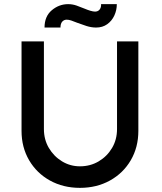

<svg xmlns="http://www.w3.org/2000/svg" viewBox="-20 -901 780 927"><path d="M84 -269V-701H192V-278Q192 -227 216 -186.5Q240 -146 279.5 -122Q319 -98 366 -98Q416 -98 456.5 -122Q497 -146 521 -186.5Q545 -227 545 -278V-701H648V-269Q648 -190 611.5 -127.5Q575 -65 511 -29.5Q447 6 366 6Q285 6 221 -29.5Q157 -65 120.5 -127.5Q84 -190 84 -269ZM353 -791Q336 -798 324 -802Q312 -806 302 -806Q289 -806 280.5 -796.5Q272 -787 272 -768H195Q195 -822 230 -851.5Q265 -881 309 -881Q330 -881 350 -874Q370 -867 389 -859Q403 -853 416.5 -849Q430 -845 439 -845Q453 -845 461 -855Q469 -865 468 -881H544Q544 -852 532 -826Q520 -800 497.5 -784Q475 -768 444 -768Q421 -768 397.5 -775.5Q374 -783 353 -791Z"/></svg>

Font: Our Lexend
Style: Regular
Weight: 400
Designer: Bonnie Shaver-Troup, Thomas Jockin
Foundry: Lexend
Version: Version 1.007